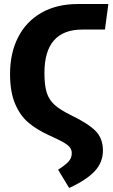

<svg xmlns="http://www.w3.org/2000/svg" viewBox="-20 -713 563 955"><path d="M269 131Q304 109 320.5 91Q337 73 337 49Q337 32 327 19.5Q317 7 293 -6.5Q269 -20 222 -41Q163 -68 121.5 -103Q80 -138 55 -197Q30 -256 30 -345Q30 -449 70 -527.5Q110 -606 186 -649.5Q262 -693 368 -693H519L502 -566H390Q201 -566 201 -350Q201 -288 212.5 -252Q224 -216 252 -191Q280 -166 335 -139Q418 -99 455 -62Q492 -25 492 36Q492 94 451.5 138Q411 182 324 222Z"/></svg>

Font: Fira Sans Condensed
Style: Bold
Weight: 700
Width: 3
Designer: bBox Type GmbH & Carrois Corporate GbR & Edenspiekermann AG
Foundry: bBox Type GmbH & Carrois Corporate GbR & Edenspiekermann AG
Version: Version 4.301